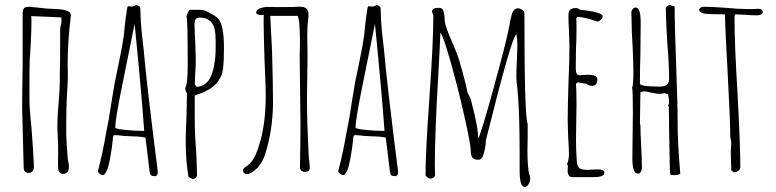

<svg xmlns="http://www.w3.org/2000/svg" viewBox="-20 -691 3085 763"><path d="M211 -26Q210 -38 210.5 -49.5Q211 -61 211 -70V-99Q211 -128 210 -137Q208 -173 208 -190Q208 -235 216 -323Q218 -352 218 -412Q219 -430 219 -505V-577Q221 -590 223 -595.5Q225 -601 224 -621Q227 -622 176 -624Q125 -626 103 -627Q105 -627 105 -604Q105 -575 102.5 -524.5Q100 -474 98 -452Q97 -416 97 -343V-297Q97 -276 99 -250Q101 -224 102 -213Q104 -199 106 -171Q108 -150 111 -100.5Q114 -51 115 -27Q113 -4 94 -4Q84 -4 79 -9.5Q74 -15 74 -28L72 -107L68 -260Q68 -318 70 -436V-639Q70 -651 75 -657.5Q80 -664 95 -664Q123 -662 137 -660L166 -657Q176 -656 195 -655.5Q214 -655 227.5 -653Q241 -651 251 -646Q264 -641 261 -622Q255 -576 252 -529Q249 -478 249 -448V-426Q249 -418 249.5 -404.5Q250 -391 249 -371Q249 -357 247 -327Q245 -299 245 -285Q245 -270 244 -263L243 -181Q243 -131 249 -63Q250 -55 252 -44.5Q254 -34 254 -28Q254 -20 251 -12Q245 0 231 0Q211 0 211 -26Z M574 -13Q565 -86 563 -104L558 -144Q536 -149 508 -149L472 -151Q448 -154 437 -154Q431 -154 430 -149Q430 -146 429 -146L427 -126Q426 -108 416 -54Q411 -27 404 -12Q396 5 389 5Q383 5 376 -0.5Q369 -6 369 -12L370 -15L371 -18Q389 -89 401 -159L413 -221L425 -297Q425 -297 436 -363Q441 -390 454 -450Q468 -518 471 -543Q472 -546 475 -580Q479 -618 482 -636Q485 -662 488 -666H495Q498 -665 502 -665Q514 -665 520 -671Q527 -671 532.5 -666.5Q538 -662 538 -656Q538 -608 545 -546Q549 -514 551 -493Q562 -364 607 -9V-6Q607 4 599 9Q584 9 580 5.5Q576 2 574 -13ZM553 -171Q543 -315 515 -596L461 -329Q438 -214 438 -184Q438 -179 476 -175Q514 -171 543 -171Z M729 12Q718 -51 718 -132Q718 -164 721 -225L723 -318Q716 -332 716 -341Q726 -357 726 -433Q726 -615 721 -627Q730 -652 735 -652H779Q790 -652 810.5 -641.5Q831 -631 845 -619Q870 -596 870 -501Q870 -450 867 -423Q865 -404 860.5 -393Q856 -382 847 -368Q832 -345 796 -328Q781 -320 754 -312V-193Q754 -168 759 -95L761 -63L763 2Q763 20 744 20ZM810 -373Q817 -383 823 -400Q829 -417 831 -433Q837 -462 837 -500V-527Q837 -541 836 -554Q835 -567 832 -579Q828 -592 821.5 -600.5Q815 -609 804 -615Q792 -621 775 -621Q763 -621 758 -615Q753 -609 753 -594Q753 -570 756 -522L758 -450Q758 -424 756 -403L754 -356L761 -346Q790 -346 810 -373Z M961 1Q949 1 946 -11V-14Q946 -21 954 -26.5Q962 -32 965 -34Q984 -50 994.5 -73Q1005 -96 1016 -135Q1036 -212 1036 -311Q1036 -336 1034 -386Q1031 -448 1029 -529Q1027 -610 1028 -632Q1027 -632 1025 -631.5Q1023 -631 1020 -631Q998 -631 998 -641Q998 -652 1014 -658Q1029 -664 1048 -663.5Q1067 -663 1073 -663H1121Q1155 -663 1159 -664Q1184 -666 1195 -659Q1206 -652 1206 -632Q1206 -623 1205 -618Q1201 -589 1201 -551L1202 -480Q1202 -419 1201 -389L1200 -297V-267Q1200 -209 1206 -91Q1206 -76 1208 -57.5Q1210 -39 1211 -31V-27Q1211 -17 1207.5 -13Q1204 -9 1194 -8H1192Q1183 -8 1177.5 -13Q1172 -18 1172 -28L1173 -91Q1174 -128 1174 -202L1171 -465L1172 -527Q1172 -567 1169 -604Q1169 -610 1163 -628H1054L1058 -549L1061 -491Q1065 -349 1065 -278Q1063 -170 1034 -79Q1017 -28 981 -6Q969 1 961 1Z M1529 -13Q1520 -86 1518 -104L1513 -144Q1491 -149 1463 -149L1427 -151Q1403 -154 1392 -154Q1386 -154 1385 -149Q1385 -146 1384 -146L1382 -126Q1381 -108 1371 -54Q1366 -27 1359 -12Q1351 5 1344 5Q1338 5 1331 -0.5Q1324 -6 1324 -12L1325 -15L1326 -18Q1344 -89 1356 -159L1368 -221L1380 -297Q1380 -297 1391 -363Q1396 -390 1409 -450Q1423 -518 1426 -543Q1427 -546 1430 -580Q1434 -618 1437 -636Q1440 -662 1443 -666H1450Q1453 -665 1457 -665Q1469 -665 1475 -671Q1482 -671 1487.5 -666.5Q1493 -662 1493 -656Q1493 -608 1500 -546Q1504 -514 1506 -493Q1517 -364 1562 -9V-6Q1562 4 1554 9Q1539 9 1535 5.5Q1531 2 1529 -13ZM1508 -171Q1498 -315 1470 -596L1416 -329Q1393 -214 1393 -184Q1393 -179 1431 -175Q1469 -171 1498 -171Z M2045 -12V-78Q2045 -222 2039 -303L2036 -340Q2032 -365 2032 -384Q2032 -418 2034 -446L2036 -508Q2036 -539 2032 -555Q2012 -541 1911 -134L1910 -119Q1907 -94 1902 -79Q1899 -68 1893.5 -62Q1888 -56 1881 -56Q1865 -56 1858 -64Q1851 -72 1851 -89Q1851 -116 1825.5 -229Q1800 -342 1770.5 -446Q1741 -550 1730 -561Q1729 -526 1722 -396Q1708 -166 1708 -34L1709 6Q1705 19 1688 19Q1685 19 1678 13.5Q1671 8 1671 5Q1671 -85 1687 -311Q1702 -521 1702 -626Q1702 -631 1700 -636Q1697 -642 1697 -645Q1697 -660 1723 -660Q1740 -660 1743 -645Q1747 -625 1747 -615L1748 -603Q1753 -577 1777 -523Q1796 -480 1806 -448Q1812 -424 1817 -409Q1833 -351 1838 -323L1851 -297Q1854 -282 1863 -248Q1872 -210 1876 -186Q1880 -162 1880 -140Q1891 -157 1942.5 -344.5Q1994 -532 2003 -584Q2004 -586 2004.5 -589.5Q2005 -593 2006 -599Q2008 -612 2015 -638Q2023 -658 2039 -658Q2046 -658 2055 -652Q2064 -646 2064 -640Q2064 -223 2077 -199V-147Q2076 -124 2076 -94Q2076 -30 2083 2Q2084 3 2084.5 5Q2085 7 2086 10Q2087 14 2087 19Q2087 30 2080.5 41Q2074 52 2065 52Q2045 52 2045 -12ZM2032 -561H2031L2029 -560L2032 -559Z M2236 -8V-21Q2237 -26 2237 -33L2233 -37Q2241 -58 2241 -78Q2241 -101 2238 -144L2236 -210Q2236 -260 2239 -360Q2243 -449 2243 -511L2241 -571Q2239 -598 2239 -631Q2239 -646 2246 -652.5Q2253 -659 2268 -659Q2278 -659 2284 -653Q2286 -652 2313 -649Q2338 -646 2356 -640Q2375 -634 2375 -625Q2375 -615 2356 -605Q2299 -624 2275 -624L2270 -618Q2271 -609 2271 -575Q2271 -532 2269 -498Q2268 -463 2268 -420Q2268 -392 2282 -392L2298 -393Q2306 -394 2315 -394Q2354 -394 2354 -376Q2354 -365 2349 -357.5Q2344 -350 2334 -350Q2319 -350 2311 -358L2279 -363H2274L2269 -358V-355Q2271 -338 2271 -276Q2271 -237 2270 -205L2269 -134Q2269 -95 2272 -54Q2273 -31 2282 -23.5Q2291 -16 2315 -16L2333 -17Q2342 -18 2353 -18Q2382 -18 2382 -5Q2382 13 2338 13H2256Q2238 13 2236 -8Z M2643 -4Q2643 -13 2642 -20Q2638 -200 2638 -267L2635 -271L2639 -280Q2639 -298 2635 -317L2620 -321Q2611 -318 2600 -318Q2592 -318 2567 -323Q2550 -328 2536 -328L2525 -324Q2525 -289 2524 -261Q2523 -233 2523 -198L2525 -194Q2525 -166 2528 -110Q2531 -55 2531 -27Q2531 -16 2527 -8.5Q2523 -1 2515 -1Q2493 -1 2493 -61Q2493 -112 2494 -153L2495 -244Q2495 -335 2492 -342Q2497 -352 2497 -408Q2497 -456 2493 -525L2491 -564L2489 -642Q2489 -649 2494 -655Q2499 -661 2506 -661Q2526 -661 2526 -603Q2526 -535 2525 -480Q2523 -425 2523 -359Q2523 -347 2599 -347H2603Q2622 -347 2630.5 -354.5Q2639 -362 2639 -380Q2639 -433 2632 -518Q2626 -610 2626 -656Q2626 -662 2631 -666.5Q2636 -671 2643 -671L2652 -668Q2659 -667 2661 -665Q2661 -587 2667 -432Q2673 -276 2673 -198Q2673 -120 2683 -6V0Q2674 5 2660 5Q2648 5 2645.5 3.5Q2643 2 2643 -4ZM2610 -361 2612 -359H2610Z M2886 -14 2885 -51Q2884 -67 2884 -87Q2884 -97 2885 -104L2886 -122Q2886 -132 2882 -146Q2882 -213 2872 -395Q2862 -571 2861 -634Q2799 -634 2778 -637Q2758 -642 2758 -653Q2763 -664 2777 -664Q2807 -664 2864 -660Q2916 -655 2951 -655H2972L2993 -656Q3011 -656 3011 -643Q3011 -637 3004.5 -633.5Q2998 -630 2989 -630Q2969 -630 2947 -632L2904 -634Q2900 -634 2900 -631Q2899 -628 2899 -612Q2899 -515 2911 -318Q2922 -114 2922 -25Q2922 -18 2913.5 -12Q2905 -6 2897 -6Z"/></svg>

Font: Amatic SC
Style: Regular
Weight: 400
Designer: Multiple Designers
Foundry: Vernon Adams
Version: Version 2.505